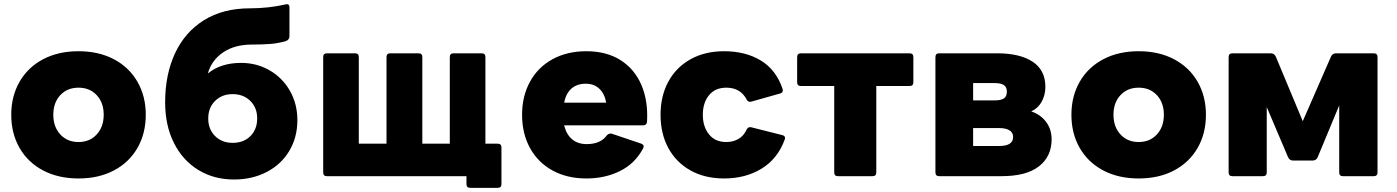

<svg xmlns="http://www.w3.org/2000/svg" viewBox="-20 -804 6710 922"><path d="M34 -253Q34 -342 74 -411.5Q114 -481 187 -519.5Q260 -558 357 -558Q454 -558 527 -519.5Q600 -481 640 -411.5Q680 -342 680 -253Q680 -163 640 -93.5Q600 -24 527 14.5Q454 53 357 53Q260 53 187 14.5Q114 -24 74 -93.5Q34 -163 34 -253ZM357 -122Q411 -122 444.5 -158.5Q478 -195 478 -253Q478 -311 444.5 -347Q411 -383 357 -383Q303 -383 269.5 -347Q236 -311 236 -253Q236 -195 269.5 -158.5Q303 -122 357 -122Z M1190 -590Q1107 -590 1051.5 -552.5Q996 -515 978 -451Q1040 -502 1138 -502Q1213 -502 1275 -466Q1337 -430 1372.5 -367.5Q1408 -305 1408 -227Q1408 -144 1369 -79Q1330 -14 1260.5 22Q1191 58 1103 58Q1008 58 933 12.5Q858 -33 815.5 -117Q773 -201 773 -313Q773 -446 820.5 -548Q868 -650 959.5 -707Q1051 -764 1180 -764Q1269 -764 1352 -783Q1354 -784 1358 -784Q1370 -784 1370 -769V-631Q1370 -613 1353 -607Q1317 -596 1278.5 -593Q1240 -590 1190 -590ZM1097 -118Q1150 -118 1182.5 -150.5Q1215 -183 1215 -235Q1215 -287 1182 -319.5Q1149 -352 1097 -352Q1046 -352 1013 -319.5Q980 -287 980 -235Q980 -183 1013 -150.5Q1046 -118 1097 -118Z M1532 24V-530Q1532 -548 1550 -548H1685Q1703 -548 1703 -530V-114H1836V-530Q1836 -548 1854 -548H1990Q2008 -548 2008 -530V-114H2140V-530Q2140 -548 2158 -548H2293Q2311 -548 2311 -530V-114H2370Q2388 -114 2388 -96V80Q2388 98 2370 98H2238Q2220 98 2220 80V42H1550Q1532 42 1532 24Z M2487 -253Q2487 -342 2525 -411.5Q2563 -481 2633 -519.5Q2703 -558 2796 -558Q2892 -558 2959.5 -515.5Q3027 -473 3060 -396Q3093 -319 3087 -219Q3085 -202 3068 -202H2689Q2700 -158 2727.5 -135Q2755 -112 2797 -112Q2864 -112 2894 -154Q2904 -165 2918 -162L3060 -114Q3071 -109 3071 -101Q3071 -97 3068 -91Q3029 -18 2957 17.5Q2885 53 2796 53Q2703 53 2633 14.5Q2563 -24 2525 -93.5Q2487 -163 2487 -253ZM2793 -402Q2751 -402 2724.5 -379Q2698 -356 2689 -311H2891Q2883 -355 2857.5 -378.5Q2832 -402 2793 -402Z M3152 -253Q3152 -343 3189.5 -412Q3227 -481 3296 -519.5Q3365 -558 3457 -558Q3560 -558 3633.5 -513.5Q3707 -469 3738 -377Q3739 -375 3739 -370Q3739 -358 3726 -355L3588 -316L3582 -315Q3571 -315 3565 -327Q3535 -383 3468 -383Q3414 -383 3384.5 -346.5Q3355 -310 3355 -253Q3355 -196 3384.5 -159Q3414 -122 3468 -122Q3500 -122 3525.5 -136.5Q3551 -151 3565 -181Q3572 -196 3587 -193L3737 -155Q3743 -154 3746.5 -150Q3750 -146 3750 -141Q3750 -139 3748 -133Q3714 -41 3637 6Q3560 53 3457 53Q3365 53 3296 14.5Q3227 -24 3189.5 -93Q3152 -162 3152 -253Z M3986 24V-391H3826Q3808 -391 3808 -409V-530Q3808 -548 3826 -548H4348Q4366 -548 4366 -530V-409Q4366 -391 4348 -391H4188V24Q4188 42 4170 42H4004Q3986 42 3986 24Z M5000 -387Q5000 -348 4982.5 -316Q4965 -284 4932 -269Q4977 -254 5003.5 -218.5Q5030 -183 5030 -135Q5030 -53 4969.5 -5.5Q4909 42 4789 42H4490Q4472 42 4472 24V-530Q4472 -548 4490 -548H4768Q4878 -548 4939 -507.5Q5000 -467 5000 -387ZM4779 -189H4653V-103H4779Q4845 -103 4845 -146Q4845 -168 4827 -178.5Q4809 -189 4779 -189ZM4758 -405H4653V-322H4758Q4787 -322 4801 -331.5Q4815 -341 4815 -364Q4815 -386 4800.5 -395.5Q4786 -405 4758 -405Z M5125 -253Q5125 -342 5165 -411.5Q5205 -481 5278 -519.5Q5351 -558 5448 -558Q5545 -558 5618 -519.5Q5691 -481 5731 -411.5Q5771 -342 5771 -253Q5771 -163 5731 -93.5Q5691 -24 5618 14.5Q5545 53 5448 53Q5351 53 5278 14.5Q5205 -24 5165 -93.5Q5125 -163 5125 -253ZM5448 -122Q5502 -122 5535.5 -158.5Q5569 -195 5569 -253Q5569 -311 5535.5 -347Q5502 -383 5448 -383Q5394 -383 5360.5 -347Q5327 -311 5327 -253Q5327 -195 5360.5 -158.5Q5394 -122 5448 -122Z M5898 -548H6082Q6100 -548 6107 -531L6236 -222L6371 -531Q6378 -548 6396 -548H6577Q6595 -548 6595 -530V24Q6595 42 6577 42H6429Q6411 42 6411 24V-298L6308 -50Q6301 -33 6283 -33H6190Q6172 -33 6165 -50L6063 -290V24Q6063 42 6045 42H5898Q5880 42 5880 24V-530Q5880 -548 5898 -548Z"/></svg>

Font: LINE Seed JP_TTF ExtraBold
Style: Regular
Weight: 800
Designer: LY Corporation & Fontrix & Fontworks
Version: Version 1.015